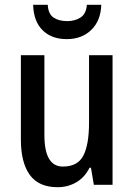

<svg xmlns="http://www.w3.org/2000/svg" viewBox="-20 -821 559 800"><path d="M449 -591V-51H371L359 -122H353Q333 -82 298 -61.5Q263 -41 220 -41Q141 -41 104 -92.5Q67 -144 67 -239V-591H165V-258Q165 -127 242 -127Q304 -127 327.5 -173Q351 -219 351 -310V-591ZM402 -801Q400 -735 360.5 -696.5Q321 -658 258 -658Q195 -658 157.5 -695Q120 -732 118 -801H179Q181 -763 203 -748Q225 -733 260 -733Q292 -733 315.5 -748Q339 -763 342 -801Z"/></svg>

Font: Noto Sans Tamil UI Condensed Medium
Style: Regular
Weight: 500
Width: 3
Designer: Jelle Bosma - Monotype Design Team
Foundry: Monotype Imaging Inc.
Version: Version 2.004; ttfautohint (v1.8.4.7-5d5b)